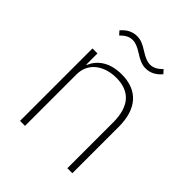

<svg xmlns="http://www.w3.org/2000/svg" viewBox="-197 -830 952 952"><g transform="rotate(45 279.5 -354.0)"><path d="M356 -624C389 -624 416 -639 439 -666L422 -685C401 -664 382 -653 358 -653C340 -653 321 -660 291 -679C260 -699 239 -708 214 -708C181 -708 154 -693 131 -666L148 -647C169 -668 188 -679 212 -679C230 -679 249 -672 279 -653C310 -633 331 -624 356 -624ZM135 0V-361C135 -447 208 -489 286 -489C380 -489 432 -436 432 -320V0H467V-326C467 -452 405 -520 294 -520C206 -520 158 -479 138 -430H135V-508H100V0Z"/></g></svg>

Font: IBM Plex Devanagari ExtraLight
Style: Regular
Weight: 200
Designer: Mike Abbink, Paul van der Laan, Pieter van Rosmalen, Erin McLaughlin
Foundry: Bold Monday
Version: Version 1.0